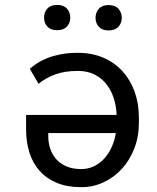

<svg xmlns="http://www.w3.org/2000/svg" viewBox="-20 -754 640 783"><path d="M297.4 -538.6Q355 -538.6 401.1 -518.8Q447.3 -499 479.5 -463.6Q511.7 -428.2 529.1 -379.9Q546.4 -331.5 546.4 -274.4V-252.9Q546.4 -195.8 527.3 -147.5Q508.3 -99.1 475.8 -64.2Q443.4 -29.3 400.6 -9.8Q357.9 9.8 311 9.3Q253.9 9.3 211.7 -8.3Q169.4 -25.9 141.6 -57.1Q113.8 -88.4 100.1 -131.6Q86.4 -174.8 86.4 -226.1V-285.2H455.6Q454.1 -322.3 443.4 -355Q432.6 -387.7 412.8 -412.1Q393.1 -436.5 364.3 -450.7Q335.4 -464.8 297.4 -464.8Q242.2 -464.8 202.9 -449.7Q163.6 -434.6 137.2 -412.1L101.6 -473.1Q114.7 -485.4 133.1 -497.1Q151.4 -508.8 175.5 -518.1Q199.7 -527.3 230.2 -533Q260.7 -538.6 297.4 -538.6ZM311 -64.5Q338.9 -64.5 362.5 -75.7Q386.2 -86.9 404.5 -106.7Q422.9 -126.5 435.1 -153.3Q447.3 -180.2 452.6 -211.4H176.8V-198.7Q176.8 -172.4 184.8 -147.9Q192.9 -123.5 209.2 -105Q225.6 -86.4 251 -75.4Q276.4 -64.5 311 -64.5ZM159.7 -682.1Q159.7 -704.1 173.1 -719Q186.5 -733.9 212.9 -733.9Q239.3 -733.9 252.9 -719Q266.6 -704.1 266.6 -682.1Q266.6 -660.2 252.9 -645.5Q239.3 -630.9 212.9 -630.9Q186.5 -630.9 173.1 -645.5Q159.7 -660.2 159.7 -682.1ZM369.6 -681.2Q369.6 -703.1 383.1 -718.3Q396.5 -733.4 422.9 -733.4Q449.2 -733.4 462.9 -718.3Q476.6 -703.1 476.6 -681.2Q476.6 -659.7 462.9 -644.8Q449.2 -629.9 422.9 -629.9Q396.5 -629.9 383.1 -644.8Q369.6 -659.7 369.6 -681.2Z"/></svg>

Font: Roboto Mono
Style: Regular
Weight: 400
Designer: Google
Version: Version 2.000985; 2015; ttfautohint (v1.3)